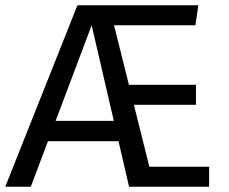

<svg xmlns="http://www.w3.org/2000/svg" viewBox="-32 -709 868 729"><path d="M262 -689H721L710 -613H401L535 -76H762V0H458L316 -613L85 0H-12ZM162 -250H416L433 -173H134ZM441 -387H712V-311H461Z"/></svg>

Font: Fira Sans Variable
Style: Regular
Weight: 400
Designer: Carrois Corporate & Edenspiekermann AG
Foundry: Carrois Corporate GbR & Edenspiekermann AG
Version: Version 4.202